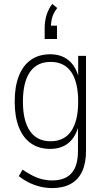

<svg xmlns="http://www.w3.org/2000/svg" viewBox="-20 -772 540 980"><path d="M246 188Q201 188 157.5 172.5Q114 157 76 127L95 94Q122 112 146.5 124.5Q171 137 196 143Q221 149 246 149Q312 149 345 112Q378 75 378 -2V-133H382Q367 -73 330 -42.5Q293 -12 236 -12Q179 -12 138.5 -40Q98 -68 76.5 -122Q55 -176 55 -253Q55 -331 76.5 -385Q98 -439 138.5 -467Q179 -495 236 -495Q293 -495 330.5 -464Q368 -433 383 -372H379V-487H419V-1Q419 60 399.5 102.5Q380 145 341 166.5Q302 188 246 188ZM238 -51Q308 -51 343.5 -103Q379 -155 379 -253Q379 -353 343.5 -404.5Q308 -456 238 -456Q169 -456 133 -404.5Q97 -353 97 -253Q97 -155 133 -103Q169 -51 238 -51ZM208 -573V-629Q208 -665 218 -696.5Q228 -728 247 -752L272 -731Q253 -706 246.5 -683Q240 -660 240 -633L230 -641H271V-573Z"/></svg>

Font: Nunito Sans 10pt Condensed ExtraLight
Style: Regular
Weight: 250
Width: 3
Designer: Vernon Adams
Foundry: Vernon Adams
Version: Version 3.101;gftools[0.9.27]